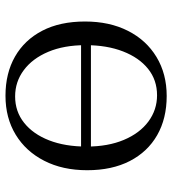

<svg xmlns="http://www.w3.org/2000/svg" viewBox="16 -638 634 707"><g transform="rotate(-90 333.5 -285.0)"><path d="M103.2 -267.7V-304H564.5V-267.7ZM333.1 11.3Q250 11.3 188.7 -23.8Q127.4 -58.9 93.5 -124.6Q59.7 -190.3 59.7 -281.5Q59.7 -371.8 94.4 -439.5Q129 -507.3 190.7 -544.8Q252.4 -582.3 333.9 -582.3Q416.9 -582.3 478.2 -547.2Q539.5 -512.1 573.4 -446.8Q607.3 -381.5 607.3 -289.5Q607.3 -199.2 573 -131.5Q538.7 -63.7 476.6 -26.2Q414.5 11.3 333.1 11.3ZM335.5 -24.2Q391.9 -24.2 433.1 -57.3Q474.2 -90.3 497.2 -149.6Q520.2 -208.9 520.2 -287.1Q520.2 -366.9 495.6 -425Q471 -483.1 428.2 -514.9Q385.5 -546.8 331.5 -546.8Q275.8 -546.8 234.3 -513.7Q192.7 -480.6 169.8 -421.8Q146.8 -362.9 146.8 -283.9Q146.8 -204.8 171.4 -146.4Q196 -87.9 239.1 -56Q282.3 -24.2 335.5 -24.2Z"/></g></svg>

Font: Playfair 9pt
Style: Regular
Weight: 400
Designer: Claus Eggers Sørensen
Foundry: Claus Eggers Sørensen
Version: Version 2.203